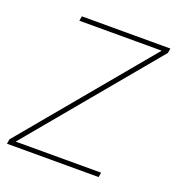

<svg xmlns="http://www.w3.org/2000/svg" viewBox="-112 -611 643 695"><g transform="rotate(20 209.0 -263.0)"><path d="M-10 0 -7 -18 401 -508H84L87 -526H428L425 -508L17 -18H346L343 0Z"/></g></svg>

Font: DM Sans 9pt Thin
Style: Italic
Weight: 250
Italic angle: -10°
Version: Version 4.004;gftools[0.9.30]